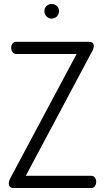

<svg xmlns="http://www.w3.org/2000/svg" viewBox="-20 -940 524 960"><path d="M441 -684 109 -61H436Q448 -61 454.5 -52Q461 -43 461 -31Q461 -19 454.5 -9.5Q448 0 436 0H48Q24 0 24 -23Q24 -34 30 -46L363 -670H61Q50 -670 43 -679Q36 -688 36 -701Q36 -713 42.5 -722Q49 -731 61 -731H424Q449 -731 449 -710Q449 -698 441 -684ZM239 -920Q254 -920 264.5 -910Q275 -900 275 -884Q275 -869 264.5 -858Q254 -847 239 -847Q223 -847 212.5 -858Q202 -869 202 -884Q202 -900 212.5 -910Q223 -920 239 -920Z"/></svg>

Font: Dosis
Style: Regular
Weight: 400
Designer: Edgar Tolentino, Pablo Impallari, Igino Marini
Foundry: Edgar Tolentino, Pablo Impallari, Igino Marini
Version: Version 1.007